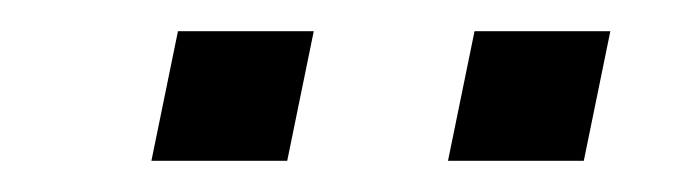

<svg xmlns="http://www.w3.org/2000/svg" viewBox="-20 -694 444 123"><path d="M94 -674H181L164 -591H77ZM284 -674H371L354 -591H267Z"/></svg>

Font: Cabin Medium
Style: Italic
Weight: 500
Italic angle: -7°
Designer: Pablo Impallari
Foundry: Pablo Impallari. http://www.impallari.com Igino Marini. http://www.ikern.com
Version: Version 2.200